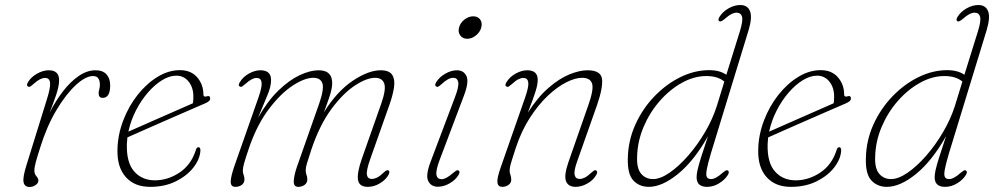

<svg xmlns="http://www.w3.org/2000/svg" viewBox="-20 -737 3961 765"><path d="M92 -392Q83.5 -396 91.5 -409.5Q103.5 -430 127.5 -443.5Q151.5 -457 174.5 -457Q215.5 -457 215.5 -417.5Q215.5 -393.5 203.5 -358.2Q191.5 -323 177.5 -288Q201.5 -335 231.2 -373.5Q261 -412 294 -434.5Q327 -457 360.5 -457Q390 -457 404.5 -440.5Q419 -424 419 -397Q419 -347 389 -347Q373 -347 373 -365.5Q373 -373 375.5 -381Q378 -389 378 -400Q378 -415 371.8 -424.5Q365.5 -434 350.5 -434Q321 -434 281.8 -397.8Q242.5 -361.5 204.2 -297.2Q166 -233 140 -148.5Q128 -111 122.5 -90.8Q117 -70.5 117 -56.5Q117 -44 125 -35Q133 -26 133 -17.5Q133 -7.5 122 0.2Q111 8 98 8Q78 8 74 -10.8Q70 -29.5 85 -77.5L167.5 -343.5Q181.5 -388 179.5 -407.2Q177.5 -426.5 159.5 -426.5Q150 -426.5 139 -421Q128 -415.5 113 -402Q106.5 -396 101.5 -392.8Q96.5 -389.5 92 -392Z M778.5 -136.5Q776.5 -103 751 -70Q725.5 -37 681.2 -14.8Q637 7.5 578 7.5Q516 7.5 481.2 -31.5Q446.5 -70.5 448 -139.5Q449 -199.5 470.8 -256.5Q492.5 -313.5 528.2 -358.8Q564 -404 607.8 -430.8Q651.5 -457.5 697 -457.5Q741 -457.5 765.8 -428.8Q790.5 -400 790.5 -360Q790.5 -349.5 803 -353Q817.5 -358 817.5 -344Q817.5 -334 798 -325.5Q768 -312.5 723 -293Q678 -273.5 630.2 -252.5Q582.5 -231.5 543.8 -214.5Q505 -197.5 487.5 -189.5Q486 -176 485.5 -162.5Q483.5 -89 514.8 -53.8Q546 -18.5 597.5 -18.5Q648.5 -18.5 695 -49.2Q741.5 -80 760.5 -139.5Q763.5 -150.5 770.5 -150.5Q779 -150.5 778.5 -136.5ZM682.5 -435.5Q655.5 -435.5 626.2 -417.8Q597 -400 569.8 -368.8Q542.5 -337.5 521.8 -297.2Q501 -257 491.5 -212.5Q510 -220.5 541.5 -234.5Q573 -248.5 610.2 -264.8Q647.5 -281 684 -297.2Q720.5 -313.5 748.5 -325.5Q750.5 -335 750.5 -352Q750.5 -388.5 731.5 -412Q712.5 -435.5 682.5 -435.5Z M1163.5 -73.5 1252 -325Q1272 -383 1264.5 -405Q1257 -427 1228.5 -427Q1193.5 -427 1146 -395.8Q1098.5 -364.5 1052.8 -304.5Q1007 -244.5 976 -158.5Q958 -106.5 952.8 -87.2Q947.5 -68 947.5 -57Q947.5 -47.5 950.8 -39.8Q954 -32 954 -22.5Q954 -8.5 943.5 -0.5Q933 7.5 918 7.5Q899.5 7.5 899.2 -12.2Q899 -32 914 -75.5L1010 -349Q1025 -392 1022.2 -409.2Q1019.5 -426.5 1002.5 -426.5Q993.5 -426.5 982.5 -420.8Q971.5 -415 957 -402Q950.5 -396.5 945.5 -393Q940.5 -389.5 936 -392Q927 -396 935.5 -409.5Q948.5 -431 972 -444Q995.5 -457 1017.5 -457Q1060 -457 1060 -418.5Q1060 -392 1045.8 -358.5Q1031.5 -325 1008 -267.5Q1046 -334.5 1089.2 -376.2Q1132.5 -418 1174.2 -437.5Q1216 -457 1249.5 -457Q1306.5 -457 1303.5 -400Q1302 -380 1293.5 -354Q1285 -328 1270.5 -289.5Q1322.5 -373 1385.2 -415Q1448 -457 1496.5 -457Q1531.5 -457 1543 -438.2Q1554.5 -419.5 1549.8 -388.2Q1545 -357 1531.5 -319L1456 -105.5Q1439.5 -60 1441.8 -42Q1444 -24 1461.5 -24Q1470.5 -24 1481.8 -29.2Q1493 -34.5 1507 -48Q1513.5 -54 1518.2 -57Q1523 -60 1527.5 -58Q1535 -54 1528 -40.5Q1517 -20.5 1493.5 -6.5Q1470 7.5 1446 7.5Q1411 7.5 1406.5 -20Q1402 -47.5 1421 -102.5L1499 -324Q1519 -381 1511 -404Q1503 -427 1474.5 -427Q1441 -427 1394 -396.2Q1347 -365.5 1300.2 -302.2Q1253.5 -239 1220.5 -141Q1207 -100 1202.5 -84.5Q1198 -69 1198 -59Q1198 -48 1201.2 -40.2Q1204.5 -32.5 1204.5 -22Q1204.5 -8.5 1193.8 -0.5Q1183 7.5 1168.5 7.5Q1149 7.5 1150.5 -16.5Q1152 -40.5 1163.5 -73.5Z M1841.5 -582.5Q1823.5 -582.5 1813.8 -595.8Q1804 -609 1809 -627Q1814 -646.5 1830.8 -659.2Q1847.5 -672 1865.5 -672Q1884 -672 1893.2 -659.2Q1902.5 -646.5 1897.5 -627Q1892.5 -609 1876.2 -595.8Q1860 -582.5 1841.5 -582.5ZM1732 -100.5Q1715.5 -56.5 1719 -39.8Q1722.5 -23 1740 -23Q1757 -23 1785.5 -48Q1792 -53.5 1797 -56.8Q1802 -60 1806.5 -58Q1815 -53.5 1807 -40Q1795.5 -20.5 1772 -6.8Q1748.5 7 1724.5 7Q1697.5 7 1686.2 -15.8Q1675 -38.5 1696 -93.5L1792.5 -349Q1809 -392 1805.8 -409.5Q1802.5 -427 1785.5 -427Q1766.5 -427 1739.5 -402Q1733 -396 1728 -392.8Q1723 -389.5 1718.5 -392Q1710 -396 1718 -409.5Q1731 -430.5 1754.8 -443.8Q1778.5 -457 1800.5 -457Q1827.5 -457 1838.5 -434Q1849.5 -411 1828.5 -356Z M1998.5 -392Q1989.5 -396 1998 -409.5Q2011 -431 2034.8 -444Q2058.5 -457 2081 -457Q2122.5 -457 2122.5 -418.5Q2122.5 -402 2114.8 -375.8Q2107 -349.5 2083 -288Q2122.5 -350 2165.8 -387.2Q2209 -424.5 2249.2 -440.8Q2289.5 -457 2320.5 -457Q2375 -457 2378.8 -421.5Q2382.5 -386 2358 -316L2280.5 -96.5Q2266 -57 2269.5 -40.5Q2273 -24 2289.5 -24Q2299 -24 2309.8 -29.2Q2320.5 -34.5 2335 -48Q2341.5 -54 2346 -57Q2350.5 -60 2355 -58Q2363 -54 2356 -40.5Q2344 -19 2320.2 -5.8Q2296.5 7.5 2273.5 7.5Q2244 7.5 2235.2 -15.2Q2226.5 -38 2245 -91.5L2324.5 -319Q2346.5 -381.5 2339 -404.2Q2331.5 -427 2299 -427Q2272 -427 2236.2 -409Q2200.5 -391 2163 -355.8Q2125.5 -320.5 2091.8 -268.5Q2058 -216.5 2035.5 -149Q2024.5 -115.5 2019 -97.5Q2013.5 -79.5 2012 -71.2Q2010.5 -63 2010.5 -57.5Q2010.5 -48.5 2013.8 -40Q2017 -31.5 2017 -21Q2017 -8 2006 -0.2Q1995 7.5 1981 7.5Q1964.5 7.5 1962 -9.2Q1959.5 -26 1975 -70L2072.5 -349Q2087.5 -392.5 2084.8 -409.5Q2082 -426.5 2065 -426.5Q2056 -426.5 2045 -421Q2034 -415.5 2019.5 -402Q2012.5 -396 2007.8 -392.8Q2003 -389.5 1998.5 -392Z M2963 -618 2812.5 -126Q2799.5 -82.5 2795.8 -60.5Q2792 -38.5 2796.8 -31Q2801.5 -23.5 2813 -23.5Q2831.5 -23.5 2858.5 -48Q2865.5 -53.5 2870.2 -56.8Q2875 -60 2879.5 -58Q2888 -53.5 2880 -40Q2868.5 -21 2845.5 -6.8Q2822.5 7.5 2797 7.5Q2755.5 7.5 2755.5 -31Q2755.5 -43 2759.5 -60.8Q2763.5 -78.5 2773.2 -109.8Q2783 -141 2801 -194.5Q2744.5 -95 2681.2 -43.8Q2618 7.5 2565 7.5Q2527.5 7.5 2503.5 -18Q2479.5 -43.5 2481.5 -107Q2483 -178 2511.8 -241.2Q2540.5 -304.5 2587.5 -353.2Q2634.5 -402 2691.2 -429.8Q2748 -457.5 2805.5 -457.5Q2848 -457.5 2874 -439L2928 -612.5Q2941 -654.5 2936.5 -670.5Q2932 -686.5 2914.5 -686.5Q2905 -686.5 2894.2 -681Q2883.5 -675.5 2868 -662Q2852.5 -649 2847 -652Q2838.5 -655.5 2846.5 -669.5Q2859 -690 2882.5 -703.5Q2906 -717 2929.5 -717Q2958.5 -717 2968.2 -692.8Q2978 -668.5 2963 -618ZM2518.5 -112.5Q2516.5 -66 2534.5 -44.8Q2552.5 -23.5 2582 -23.5Q2611 -23.5 2648 -49Q2685 -74.5 2722.2 -117.2Q2759.5 -160 2789.8 -211.8Q2820 -263.5 2836.5 -316L2866 -412Q2840.5 -434 2794 -434Q2745.5 -434 2697.2 -407.2Q2649 -380.5 2609 -335Q2569 -289.5 2544.5 -231.8Q2520 -174 2518.5 -112.5Z M3331.5 -136.5Q3329.5 -103 3304 -70Q3278.5 -37 3234.2 -14.8Q3190 7.5 3131 7.5Q3069 7.5 3034.2 -31.5Q2999.5 -70.5 3001 -139.5Q3002 -199.5 3023.8 -256.5Q3045.5 -313.5 3081.2 -358.8Q3117 -404 3160.8 -430.8Q3204.5 -457.5 3250 -457.5Q3294 -457.5 3318.8 -428.8Q3343.5 -400 3343.5 -360Q3343.5 -349.5 3356 -353Q3370.5 -358 3370.5 -344Q3370.5 -334 3351 -325.5Q3321 -312.5 3276 -293Q3231 -273.5 3183.2 -252.5Q3135.5 -231.5 3096.8 -214.5Q3058 -197.5 3040.5 -189.5Q3039 -176 3038.5 -162.5Q3036.5 -89 3067.8 -53.8Q3099 -18.5 3150.5 -18.5Q3201.5 -18.5 3248 -49.2Q3294.5 -80 3313.5 -139.5Q3316.5 -150.5 3323.5 -150.5Q3332 -150.5 3331.5 -136.5ZM3235.5 -435.5Q3208.5 -435.5 3179.2 -417.8Q3150 -400 3122.8 -368.8Q3095.5 -337.5 3074.8 -297.2Q3054 -257 3044.5 -212.5Q3063 -220.5 3094.5 -234.5Q3126 -248.5 3163.2 -264.8Q3200.5 -281 3237 -297.2Q3273.5 -313.5 3301.5 -325.5Q3303.5 -335 3303.5 -352Q3303.5 -388.5 3284.5 -412Q3265.5 -435.5 3235.5 -435.5Z M3911.5 -618 3761 -126Q3748 -82.5 3744.2 -60.5Q3740.5 -38.5 3745.2 -31Q3750 -23.5 3761.5 -23.5Q3780 -23.5 3807 -48Q3814 -53.5 3818.8 -56.8Q3823.5 -60 3828 -58Q3836.5 -53.5 3828.5 -40Q3817 -21 3794 -6.8Q3771 7.5 3745.5 7.5Q3704 7.5 3704 -31Q3704 -43 3708 -60.8Q3712 -78.5 3721.8 -109.8Q3731.5 -141 3749.5 -194.5Q3693 -95 3629.8 -43.8Q3566.5 7.5 3513.5 7.5Q3476 7.5 3452 -18Q3428 -43.5 3430 -107Q3431.5 -178 3460.2 -241.2Q3489 -304.5 3536 -353.2Q3583 -402 3639.8 -429.8Q3696.5 -457.5 3754 -457.5Q3796.5 -457.5 3822.5 -439L3876.5 -612.5Q3889.5 -654.5 3885 -670.5Q3880.5 -686.5 3863 -686.5Q3853.5 -686.5 3842.8 -681Q3832 -675.5 3816.5 -662Q3801 -649 3795.5 -652Q3787 -655.5 3795 -669.5Q3807.5 -690 3831 -703.5Q3854.5 -717 3878 -717Q3907 -717 3916.8 -692.8Q3926.5 -668.5 3911.5 -618ZM3467 -112.5Q3465 -66 3483 -44.8Q3501 -23.5 3530.5 -23.5Q3559.5 -23.5 3596.5 -49Q3633.5 -74.5 3670.8 -117.2Q3708 -160 3738.2 -211.8Q3768.5 -263.5 3785 -316L3814.5 -412Q3789 -434 3742.5 -434Q3694 -434 3645.8 -407.2Q3597.5 -380.5 3557.5 -335Q3517.5 -289.5 3493 -231.8Q3468.5 -174 3467 -112.5Z"/></svg>

Font: Fraunces 9pt Soft Thin
Style: Italic
Weight: 100
Italic angle: -16°
Version: Version 1.000;[b76b70a41]